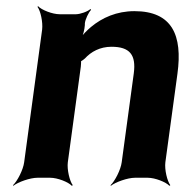

<svg xmlns="http://www.w3.org/2000/svg" viewBox="-20 -574 600 620"><path d="M340 -423C399 -423 420 -397 412 -337L373 -50C370 -26 351 11 337 24L338 26C353 14 392 0 416 0H457C481 0 516 14 527 26L530 24C520 11 511 -26 514 -50L553 -336C570 -460 536 -538 414 -538C357 -538 310 -517 274 -487C262 -477 245 -460 239 -450L242 -448C248 -459 253 -478 254 -493V-498C255 -511 266 -534 274 -542L272 -545C264 -537 239 -528 225 -528H173C149 -528 114 -542 103 -554L101 -552C111 -539 119 -502 116 -478L58 -50C55 -26 36 11 22 24L23 26C38 14 77 0 101 0H142C166 0 201 14 212 26L215 24C205 11 196 -26 199 -50L241 -359C241 -362 243 -378 241 -379L238 -375C240 -374 252 -383 254 -385C274 -407 303 -423 340 -423Z"/></svg>

Font: Asimov
Style: EdgeIt
Weight: 500
Designer: Google
Version: Version 2.000980: 2014